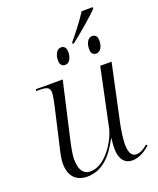

<svg xmlns="http://www.w3.org/2000/svg" viewBox="-156 -945 864 1049"><g transform="rotate(-20 276.0 -420.5)"><path d="M341 -709 340 -700H347C400 -740 476 -806 511 -841L513 -851H448C417 -804 376 -750 341 -709ZM264 -606C287 -606 303 -630 303 -668C303 -693 291 -704 274 -704C248 -704 234 -674 234 -642C234 -617 246 -606 264 -606ZM444 -606C467 -606 484 -630 484 -668C484 -693 472 -704 454 -704C429 -704 415 -674 415 -642C415 -617 427 -606 444 -606ZM430 10C473 10 511 -16 535 -39L529 -46C506 -27 487 -14 461 -14C433 -14 421 -42 421 -88C421 -121 430 -178 437 -209L507 -536H441L370 -199C356 -134 283 -12 196 -12C151 -12 132 -46 132 -107C132 -136 145 -195 154 -234L223 -536H67L65 -526H79C122 -526 144 -521 144 -489C144 -476 138 -441 132 -416L87 -220C78 -183 66 -135 66 -102C66 -43 94 9 169 9C253 9 313 -50 361 -143H363C360 -117 359 -97 359 -84C359 -29 382 10 430 10Z"/></g></svg>

Font: Noto Serif Display Light
Style: Italic
Weight: 300
Italic angle: -12°
Designer: Monotype Design Team
Foundry: Monotype Imaging Inc.
Version: Version 2.009